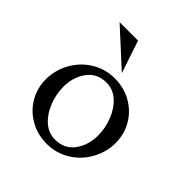

<svg xmlns="http://www.w3.org/2000/svg" viewBox="-158 -657 780 780"><g transform="rotate(45 232.0 -267.5)"><path d="M224 -336Q171 -336 141.5 -296Q112 -256 112 -200Q112 -158 128 -117Q144 -76 173 -50Q202 -24 240 -24Q293 -24 322.5 -64Q352 -104 352 -160Q352 -202 336 -243Q320 -284 291 -310Q262 -336 224 -336ZM236 -372Q289 -372 332 -347.5Q375 -323 399.5 -281Q424 -239 424 -189Q424 -137 398.5 -90.5Q373 -44 328 -16Q283 12 228 12Q175 12 132 -12.5Q89 -37 64.5 -79Q40 -121 40 -171Q40 -223 65.5 -269.5Q91 -316 136 -344Q181 -372 236 -372ZM88 -547H194L241 -407Z"/></g></svg>

Font: BellefairVN
Style: Regular
Weight: 400
Designer: Nick Shinn, Liron Lavi Turkenic
Foundry: Shinntype
Version: Version 1.003